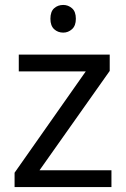

<svg xmlns="http://www.w3.org/2000/svg" viewBox="-20 -757 510 777"><path d="M431 0H39V-58L327 -468H56V-536H424V-470L140 -68H431ZM236 -737Q256 -737 271.5 -723.5Q287 -710 287 -681Q287 -653 271.5 -639Q256 -625 236 -625Q214 -625 199 -639Q184 -653 184 -681Q184 -710 199 -723.5Q214 -737 236 -737Z"/></svg>

Font: Noto Sans Myanmar UI
Style: Regular
Weight: 400
Designer: Monotype Design Team
Foundry: Monotype Imaging Inc.
Version: Version 2.103; ttfautohint (v1.8.4.7-5d5b)